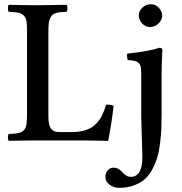

<svg xmlns="http://www.w3.org/2000/svg" viewBox="-20 -670 869 916"><path d="M653.8 -122.1V-315.9Q653.8 -338.4 651.6 -350.1Q649.4 -361.8 641.4 -369.4Q633.3 -377 622.3 -379.4Q611.3 -381.8 588.9 -383.8Q587.4 -388.7 586.4 -398.9Q585.4 -409.2 586.9 -414.1Q700.7 -426.8 737.8 -441.9Q754.9 -441.9 754.9 -432.1Q754.9 -431.2 753.9 -413.3Q752.9 -395.5 752 -369.1Q751 -342.8 751 -320.8V-122.1Q751 -84.5 749.8 -55.7Q748.5 -26.9 743.9 11.5Q739.3 49.8 731.2 77.9Q723.1 106 708 135.5Q692.9 165 672.1 183.6Q651.4 202.1 619.9 214.1Q588.4 226.1 548.8 226.1Q522 226.1 502.4 210.9Q482.9 195.8 482.9 174.8Q482.9 155.3 493.7 142.6Q504.4 129.9 521 129.9Q535.2 129.9 546.4 136.7Q557.6 143.6 564.2 151.9Q570.8 160.2 581.3 167Q591.8 173.8 604 173.8Q659.2 173.8 659.2 78.1Q659.2 53.2 656.5 -20.8Q653.8 -94.7 653.8 -122.1ZM377 0H160.2Q104 0 22 2Q17.6 -2.4 17.6 -14.4Q17.6 -26.4 22 -30.8Q51.8 -32.2 65.7 -34.7Q79.6 -37.1 91.1 -46.4Q102.5 -55.7 105.7 -72.8Q108.9 -89.8 108.9 -121.1V-524.9Q108.9 -555.2 105.7 -571.8Q102.5 -588.4 91.3 -597.9Q80.1 -607.4 65.7 -609.9Q51.3 -612.3 22 -613.8Q17.6 -618.2 17.6 -630.4Q17.6 -642.6 22 -647Q107.9 -645 160.2 -645Q182.6 -645 296.9 -647Q301.8 -642.6 301.8 -630.4Q301.8 -618.2 296.9 -613.8Q278.3 -612.8 267.8 -611.8Q257.3 -610.8 246.1 -607.4Q234.9 -604 229.5 -598.4Q224.1 -592.8 219.2 -582.8Q214.4 -572.8 212.6 -558.3Q210.9 -543.9 210.9 -522.9V-112.8Q210.9 -73.2 223.1 -56.6Q235.4 -40 261.2 -40H323.2Q361.8 -40 390.4 -49.8Q418.9 -59.6 437.3 -78.4Q455.6 -97.2 466.6 -118.9Q477.5 -140.6 485.8 -169.9Q505.9 -173.3 522 -165Q512.7 -82 496.1 2Q494.1 2 443.4 1Q392.6 0 377 0ZM642.1 -597.2Q642.1 -617.2 659.4 -633.5Q676.8 -649.9 700.2 -649.9Q723.1 -649.9 738.5 -632.1Q753.9 -614.3 753.9 -594.2Q753.9 -575.7 736.6 -558.3Q719.2 -541 694.8 -541Q673.8 -541 658 -558.3Q642.1 -575.7 642.1 -597.2Z"/></svg>

Font: Common Serif Medium
Style: Regular
Weight: 500
Designer: Philipp H. Poll, Khaled Hosny
Foundry: Stefan Peev, Context Ltd.
Version: Version 1.026